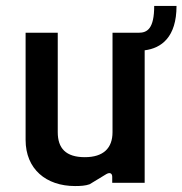

<svg xmlns="http://www.w3.org/2000/svg" viewBox="-20 -614 613 645"><path d="M232 11C251 11 267 10 281 5L337 -29C349 -36 357 -32 357 -20V0H466V-445C522 -452 573 -489 573 -594H498C498 -518 475 -504 446 -504H358V-170C358 -116 327 -86 265 -86C201 -86 174 -116 174 -170V-504H66V-144C66 -46 135 11 232 11Z"/></svg>

Font: Finlandica Medium
Style: Regular
Weight: 500
Designer: Niklas Ekholm, Juho Hiilivirta, Jaakko Suomalainen
Foundry: Helsinki Type Studio
Version: Version 2.000;Glyphs 3.2 (3202)